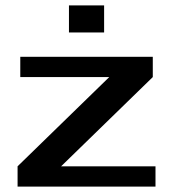

<svg xmlns="http://www.w3.org/2000/svg" viewBox="-20 -690 640 710"><path d="M45 0V-75L384 -405H55V-480H545V-405L206 -75H555V0ZM235 -570V-670H365V-570Z"/></svg>

Font: Xolonium
Style: Regular
Weight: 400
Designer: Severin Meyer
Version: Version 4.2